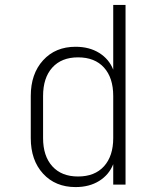

<svg xmlns="http://www.w3.org/2000/svg" viewBox="-20 -750 640 780"><path d="M287 10Q205 10 155 -44.5Q105 -99 105 -189V-360Q105 -450 155 -505Q205 -560 287 -560Q343 -560 383 -535Q423 -510 440 -467V-730H490V0H440V-83Q423 -40 383 -15Q343 10 287 10ZM297 -33Q365 -33 402.5 -74.5Q440 -116 440 -189V-360Q440 -434 402.5 -475.5Q365 -517 297 -517Q230 -517 192.5 -475.5Q155 -434 155 -360V-189Q155 -116 192.5 -74.5Q230 -33 297 -33Z"/></svg>

Font: Pitagon Sans Mono Thin
Style: Regular
Weight: 100
Monospace: yes
Designer: Travis Tran
Foundry: Pitagon
Version: Version 1.001; ttfautohint (v1.8.4.7-5d5b);gftools[0.9.26]